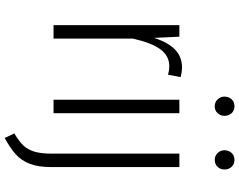

<svg xmlns="http://www.w3.org/2000/svg" viewBox="-118 -674 995 798"><g transform="rotate(90 379.0 -274.5)"><path d="M300 -528 290 -476Q272 -481 254 -481Q211 -481 184 -443.5Q157 -406 140 -330V0H84V-523H132L137 -418Q156 -477 186 -505.5Q216 -534 260 -534Q278 -534 300 -528Z M450 -523V0H394V-523ZM461 -710Q461 -694 450 -682Q439 -670 421 -670Q404 -670 392.5 -682Q381 -694 381 -710Q381 -728 392 -740Q403 -752 421 -752Q439 -752 450 -740Q461 -728 461 -710Z M674 8Q674 63 660.5 98Q647 133 622 156Q597 179 553 203L534 163Q566 144 583.5 126Q601 108 609.5 80.5Q618 53 618 8V-523H674ZM684 -710Q684 -694 673 -682Q662 -670 644 -670Q627 -670 615.5 -682Q604 -694 604 -710Q604 -728 615 -740Q626 -752 644 -752Q662 -752 673 -740Q684 -728 684 -710Z"/></g></svg>

Font: Fira Sans Extra Condensed Light
Style: Regular
Weight: 300
Width: 1
Designer: Carrois Corporate & Edenspiekermann AG
Foundry: Carrois Corporate GbR & Edenspiekermann AG
Version: Version 4.203